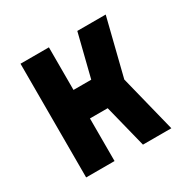

<svg xmlns="http://www.w3.org/2000/svg" viewBox="-131 -698 828 829"><g transform="rotate(-30 283.0 -283.5)"><path d="M495.6 -566.9 424.8 -283.7 495.6 0H354L300.8 -212.4H212.4V0H70.8V-566.9H212.4V-354.5H300.8L354 -566.9Z"/></g></svg>

Font: Blazma
Style: Regular
Weight: 400
Designer: GGBotNet
Version: 1.00